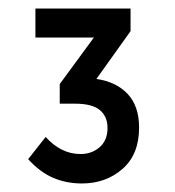

<svg xmlns="http://www.w3.org/2000/svg" viewBox="-20 -710 410 450"><path d="M46 -337 87 -389Q104 -370 124.5 -359.5Q145 -349 169 -349Q195 -349 213.5 -365Q232 -381 232 -410Q232 -437 214 -452Q196 -467 156 -467H120V-513L200 -622H63V-690H286V-637L206 -525Q253 -518 279.5 -489.5Q306 -461 306 -411Q306 -348 267 -314Q228 -280 172 -280Q135 -280 104 -293.5Q73 -307 46 -337Z"/></svg>

Font: Radio Canada Condensed
Style: Regular
Weight: 400
Width: 3
Designer: Charles Daoud, Etienne Aubert Bonn, Alexandre Saumier Demers, Jacques Le Bailly
Foundry: Radio-Canada
Version: Version 2.104; ttfautohint (v1.8.4.7-5d5b);gftools[0.9.28.de